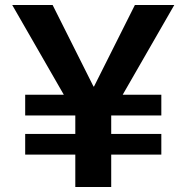

<svg xmlns="http://www.w3.org/2000/svg" viewBox="-20 -750 748 770"><path d="M81 -130V-213H282V-287H81V-370H236L29 -730H191L355 -403H357L521 -730H679L472 -370H627V-287H426V-213H627V-130H426V0H282V-130Z"/></svg>

Font: Mplus 1p Bold
Style: Bold
Weight: 700
Version: Version 1.061